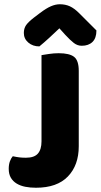

<svg xmlns="http://www.w3.org/2000/svg" viewBox="-20 -867 473 902"><path d="M350 -180Q350 -91 299 -38Q248 15 149 15Q122 15 99 10.5Q76 6 58.5 -4.5Q41 -15 31 -32Q21 -49 21 -74Q21 -94 26.5 -109Q32 -124 40 -133Q59 -129 72.5 -127.5Q86 -126 102 -126Q141 -126 158 -145.5Q175 -165 175 -203V-608Q187 -610 210 -613.5Q233 -617 256 -617Q306 -617 328 -600Q350 -583 350 -534ZM259 -734Q235 -711 211 -689Q187 -667 165 -649Q134 -649 113 -667Q92 -685 92 -712Q92 -733 102 -748Q112 -763 139 -784L168 -806Q197 -828 219 -837.5Q241 -847 261 -847Q287 -847 308 -837.5Q329 -828 352 -805L433 -724Q433 -688 414.5 -670Q396 -652 364 -652Q344 -652 327 -665Q310 -678 286 -704Z"/></svg>

Font: Baloo 2 Latin ExtraBold
Style: Regular
Weight: 400
Designer: Sarang Kulkarni and Ek Type
Foundry: Ek Type
Version: Version 1.001